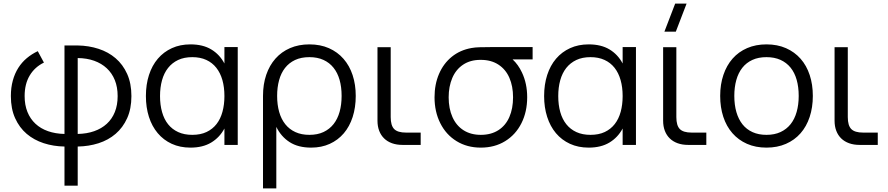

<svg xmlns="http://www.w3.org/2000/svg" viewBox="-20 -800 4902 1060"><path d="M336 9Q275 8 221.2 -9.5Q167.5 -27 127.2 -61.2Q87 -95.5 63.5 -147.5Q40 -199.5 40 -269.5Q40 -316.5 50.8 -355.5Q61.5 -394.5 81 -425.2Q100.5 -456 128 -479Q155.5 -502 188.5 -517.5L222.5 -454.5Q172 -430 144 -383.2Q116 -336.5 116 -269.5Q116 -220.5 131.5 -182Q147 -143.5 175.8 -116.8Q204.5 -90 245.2 -75.8Q286 -61.5 336 -60.5V-549H409Q470 -548 524 -530.5Q578 -513 618.2 -478.5Q658.5 -444 682 -391.8Q705.5 -339.5 705.5 -269.5Q705.5 -199.5 682 -147.5Q658.5 -95.5 618.2 -61Q578 -26.5 524 -9.2Q470 8 409 9V225H336ZM409 -60.5Q459.5 -61.5 500 -75.8Q540.5 -90 569.5 -116.5Q598.5 -143 614 -181.5Q629.5 -220 629.5 -269.5Q629.5 -319 614 -357.5Q598.5 -396 569.5 -423Q540.5 -450 500 -464.5Q459.5 -479 409 -479.5Z M1292.5 -540V0H1219V-90.5Q1192.5 -41 1146 -13Q1099.5 15 1031.5 15Q974 15 928.2 -6Q882.5 -27 850.8 -64.8Q819 -102.5 802.2 -154.8Q785.5 -207 785.5 -269.5Q785.5 -333.5 802.5 -386Q819.5 -438.5 851.5 -476Q883.5 -513.5 929 -534.2Q974.5 -555 1031.5 -555Q1100 -555 1146.2 -527.2Q1192.5 -499.5 1219 -449.5V-540ZM1041.5 -484.5Q996.5 -484.5 963.2 -468.8Q930 -453 907.8 -424.8Q885.5 -396.5 874.5 -357Q863.5 -317.5 863.5 -269.5Q863.5 -221 874.8 -181.2Q886 -141.5 908.2 -113.8Q930.5 -86 963.8 -70.8Q997 -55.5 1041.5 -55.5Q1087 -55.5 1120.2 -71.2Q1153.5 -87 1175.5 -115.2Q1197.5 -143.5 1208.2 -183Q1219 -222.5 1219 -269.5Q1219 -318.5 1207.8 -358Q1196.5 -397.5 1174.2 -425.8Q1152 -454 1118.8 -469.2Q1085.5 -484.5 1041.5 -484.5Z M1432 240V-270.5Q1432 -334.5 1449.8 -386.8Q1467.5 -439 1500.8 -476.5Q1534 -514 1581.5 -534.5Q1629 -555 1688 -555Q1748.5 -555 1796 -534Q1843.5 -513 1876.5 -475.2Q1909.5 -437.5 1926.8 -385.2Q1944 -333 1944 -270.5Q1944 -207 1927 -154.2Q1910 -101.5 1878 -64Q1846 -26.5 1800.5 -5.8Q1755 15 1698 15Q1626 15 1578.8 -15.5Q1531.5 -46 1505.5 -99.5V240ZM1688 -55.5Q1733 -55.5 1766.2 -71.2Q1799.5 -87 1821.8 -115.2Q1844 -143.5 1855 -183Q1866 -222.5 1866 -270.5Q1866 -319.5 1854.8 -359Q1843.5 -398.5 1821.2 -426.2Q1799 -454 1765.8 -469.2Q1732.5 -484.5 1688 -484.5Q1642.5 -484.5 1609 -468.8Q1575.5 -453 1553.5 -424.8Q1531.5 -396.5 1520.8 -357.2Q1510 -318 1510 -270.5Q1510 -222 1521.2 -182.2Q1532.5 -142.5 1555 -114.2Q1577.5 -86 1610.8 -70.8Q1644 -55.5 1688 -55.5Z M2302.5 0H2202Q2170 0 2144.2 -9.2Q2118.5 -18.5 2100.8 -35.8Q2083 -53 2073.5 -77.8Q2064 -102.5 2064 -133.5V-539.5H2137V-153.5Q2137 -107 2156.2 -87.5Q2175.5 -68 2221.5 -68H2302.5Z M2634.5 15Q2558.5 15 2500.5 -20.8Q2442.5 -56.5 2410.8 -119.8Q2379 -183 2379 -263Q2379 -334.5 2403.8 -392Q2428.5 -449.5 2474.5 -486.8Q2520.5 -524 2583.5 -535Q2602.5 -538.5 2628.2 -539.2Q2654 -540 2688 -540H2920.5V-472H2810Q2841 -443.5 2861.5 -400Q2890.5 -339 2890.5 -263Q2890.5 -183 2858.8 -119.8Q2827 -56.5 2769 -20.8Q2711 15 2634.5 15ZM2634.5 -55.5Q2691.5 -55.5 2731.8 -81.5Q2772 -107.5 2792.2 -154.2Q2812.5 -201 2812.5 -263Q2812.5 -324 2792.2 -370.5Q2772 -417 2731.8 -443.2Q2691.5 -469.5 2634.5 -469.5Q2633.5 -469.5 2632.5 -469.5Q2576.5 -469.5 2536.8 -443Q2497 -416.5 2477 -369.5Q2457 -322.5 2457 -263Q2457 -200.5 2478 -153.5Q2499 -106.5 2539 -81Q2579 -55.5 2634.5 -55.5Z M3491 -540V0H3417.5V-90.5Q3391 -41 3344.5 -13Q3298 15 3230 15Q3172.5 15 3126.8 -6Q3081 -27 3049.2 -64.8Q3017.5 -102.5 3000.8 -154.8Q2984 -207 2984 -269.5Q2984 -333.5 3001 -386Q3018 -438.5 3050 -476Q3082 -513.5 3127.5 -534.2Q3173 -555 3230 -555Q3298.5 -555 3344.8 -527.2Q3391 -499.5 3417.5 -449.5V-540ZM3240 -484.5Q3195 -484.5 3161.8 -468.8Q3128.5 -453 3106.2 -424.8Q3084 -396.5 3073 -357Q3062 -317.5 3062 -269.5Q3062 -221 3073.2 -181.2Q3084.5 -141.5 3106.8 -113.8Q3129 -86 3162.2 -70.8Q3195.5 -55.5 3240 -55.5Q3285.5 -55.5 3318.8 -71.2Q3352 -87 3374 -115.2Q3396 -143.5 3406.8 -183Q3417.5 -222.5 3417.5 -269.5Q3417.5 -318.5 3406.2 -358Q3395 -397.5 3372.8 -425.8Q3350.5 -454 3317.2 -469.2Q3284 -484.5 3240 -484.5Z M3648 -625 3707.5 -780H3770.5L3711 -625ZM3879.5 0H3779Q3747 0 3721.2 -9.2Q3695.5 -18.5 3677.8 -35.8Q3660 -53 3650.5 -77.8Q3641 -102.5 3641 -133.5V-539.5H3714V-153.5Q3714 -107 3733.2 -87.5Q3752.5 -68 3798.5 -68H3879.5Z M4211.5 15Q4151.5 15 4104 -6Q4056.5 -27 4023.5 -64.8Q3990.5 -102.5 3973.2 -155Q3956 -207.5 3956 -270.5Q3956 -334 3973.8 -386.5Q3991.5 -439 4024.5 -476.5Q4057.5 -514 4105 -534.5Q4152.5 -555 4211.5 -555Q4272 -555 4319.5 -534Q4367 -513 4400 -475.5Q4433 -438 4450.2 -385.8Q4467.5 -333.5 4467.5 -270.5Q4467.5 -207 4450 -154.2Q4432.5 -101.5 4399.5 -64Q4366.5 -26.5 4319 -5.8Q4271.5 15 4211.5 15ZM4211.5 -55.5Q4256 -55.5 4289.2 -71Q4322.5 -86.5 4344.8 -114.5Q4367 -142.5 4378.2 -182.2Q4389.5 -222 4389.5 -270.5Q4389.5 -320 4378.2 -359.5Q4367 -399 4344.5 -426.8Q4322 -454.5 4288.8 -469.5Q4255.5 -484.5 4211.5 -484.5Q4167 -484.5 4133.8 -469.2Q4100.5 -454 4078.2 -425.8Q4056 -397.5 4045 -358Q4034 -318.5 4034 -270.5Q4034 -221 4045.5 -181.2Q4057 -141.5 4079.2 -113.5Q4101.5 -85.5 4134.8 -70.5Q4168 -55.5 4211.5 -55.5Z M4826 0H4725.5Q4693.5 0 4667.8 -9.2Q4642 -18.5 4624.2 -35.8Q4606.5 -53 4597 -77.8Q4587.5 -102.5 4587.5 -133.5V-539.5H4660.5V-153.5Q4660.5 -107 4679.8 -87.5Q4699 -68 4745 -68H4826Z"/></svg>

Font: Vela Sans
Style: Regular
Weight: 400
Designer: Principal design: Mikhail Sharanda - project Manrope.
Design modification: Ravid Balaliev
Foundry: Mikhail Sharanda
Version: Version 1.001